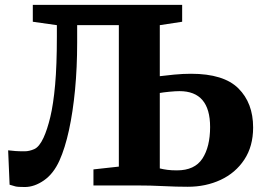

<svg xmlns="http://www.w3.org/2000/svg" viewBox="-20 -763 1084 790"><path d="M82 6.5Q53 6.5 43.5 4Q34 1.5 19.5 -3L13.5 -144.5Q32 -142.5 44 -141.5Q56 -140.5 81.5 -140.5Q100.5 -140.5 121 -149.5Q141.5 -158.5 159 -196Q174.5 -229.5 187 -281.5Q199.5 -333.5 206.8 -414Q214 -494.5 214 -612V-659.5L115 -673.5V-743H729.5V-673.5L637.5 -659.5V-449.5Q659.5 -452.5 696.2 -456Q733 -459.5 766 -459.5Q900.5 -459.5 961 -399.2Q1021.5 -339 1021.5 -238.5Q1021.5 -161 985.2 -106.2Q949 -51.5 888 -23Q827 5.5 752.5 5.5Q705.5 5.5 652.8 2.8Q600 0 538.5 0H364.5V-66L469 -77.5V-659.5H297.5V-587.5Q297.5 -485.5 288.8 -393.8Q280 -302 263.8 -227.5Q247.5 -153 224.5 -102Q200 -48 160.8 -20.8Q121.5 6.5 82 6.5ZM708 -62Q781 -62 812.8 -110.5Q844.5 -159 844.5 -240.5Q844.5 -388 718.5 -388Q702 -388 676.8 -385.5Q651.5 -383 637.5 -380.5V-70Q651.5 -66.5 668.5 -64.2Q685.5 -62 708 -62Z"/></svg>

Font: Merriweather Black
Style: Regular
Weight: 900
Designer: Eben Sorkin
Foundry: Eben Sorkin
Version: Version 2.200;gftools[0.9.31]